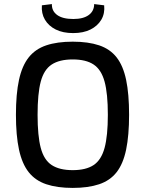

<svg xmlns="http://www.w3.org/2000/svg" viewBox="-20 -907 712 940"><path d="M336 -703Q412 -703 465.5 -685Q519 -667 551 -626Q583 -585 597.5 -516Q612 -447 612 -345Q612 -244 597.5 -174.5Q583 -105 551 -64Q519 -23 465.5 -5Q412 13 336 13Q260 13 206.5 -5Q153 -23 120.5 -64Q88 -105 73 -174.5Q58 -244 58 -345Q58 -447 73 -516Q88 -585 120.5 -626Q153 -667 206.5 -685Q260 -703 336 -703ZM336 -616Q271 -616 233 -591Q195 -566 179.5 -507.5Q164 -449 164 -345Q164 -242 179.5 -183Q195 -124 233 -99Q271 -74 336 -74Q401 -74 438.5 -99Q476 -124 492 -183Q508 -242 508 -345Q508 -449 492 -507.5Q476 -566 438.5 -591Q401 -616 336 -616ZM441 -887 490 -881Q494 -841 476 -810.5Q458 -780 423 -762.5Q388 -745 338 -745Q288 -745 253 -762.5Q218 -780 200 -810.5Q182 -841 185 -881L234 -887Q233 -853 260 -833.5Q287 -814 339 -814Q388 -814 414.5 -833.5Q441 -853 441 -887Z"/></svg>

Font: Exo 2 Medium
Style: Regular
Weight: 500
Designer: Natanael Gama
Foundry: Natanael Gama
Version: Version 2.010